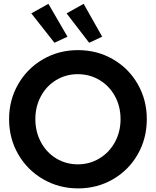

<svg xmlns="http://www.w3.org/2000/svg" viewBox="-20 -994 829 1021"><path d="M28.3 -360.4Q28.3 -462.4 76.7 -546.4Q125 -630.4 209 -679Q293 -727.5 394.5 -727.5Q496.6 -727.5 580.6 -679Q664.6 -630.4 712.6 -546.4Q760.7 -462.4 760.7 -360.4Q760.7 -257.8 712.6 -173.6Q664.6 -89.4 580.8 -40.8Q497.1 7.8 395.5 7.8Q293.9 7.8 209.7 -40.8Q125.5 -89.4 76.9 -173.6Q28.3 -257.8 28.3 -360.4ZM621.1 -360.4Q621.1 -428.2 591.1 -482.9Q561 -537.6 508.8 -568.6Q456.5 -599.6 393.6 -599.6Q331.1 -599.6 279.3 -568.6Q227.5 -537.6 197.8 -482.7Q168 -427.7 168 -360.4Q168 -293.5 197.5 -238.3Q227.1 -183.1 278.8 -151.6Q330.6 -120.1 393.6 -120.1Q457 -120.1 509.3 -151.9Q561.5 -183.6 591.3 -238.5Q621.1 -293.5 621.1 -360.4ZM146.5 -922.9 237.3 -973.6 338.9 -798.8 269.5 -766.6ZM334 -922.9 424.8 -973.6 523.4 -798.8 454.1 -766.6Z"/></svg>

Font: Reddit Sans Strawberry
Style: Bold
Weight: 700
Designer: Stephen Hutchings
Foundry: Reddit
Version: Version 1.013